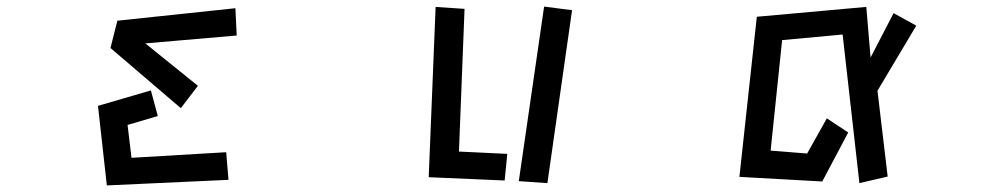

<svg xmlns="http://www.w3.org/2000/svg" viewBox="-20 -538 3040 584"><path d="M337 -475 696 -513 700 -430 422 -406 582 -277 530 -209 316 -392ZM278 -216 439 -263 460 -185 368 -158 380 -58 668 -75 675 9 305 26Z M1635 -518 1720 -507 1645 19 1558 13ZM1305 -517 1393 -511 1376 -77 1523 -70 1515 11 1284 1Z M2543 -433 2359 -416 2324 -80 2435 -71 2495 -178 2560 -135 2481 14 2229 0 2282 -487 2615 -517 2628 -363 2698 -498 2767 -460 2649 -262 2680 -1 2594 19Z"/></svg>

Font: Stick
Style: Regular
Weight: 400
Designer: Fontworks Inc.
Foundry: Fontworks Inc.
Version: Version 1.100